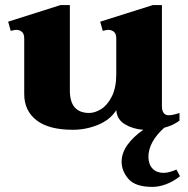

<svg xmlns="http://www.w3.org/2000/svg" viewBox="-20 -499 738 753"><path d="M686 192Q660 213 631.5 223.5Q603 234 578 234Q511 234 484 203Q457 172 457 135Q457 101 480 69Q503 37 542 10Q501 7 470 -11.5Q439 -30 436 -67Q412 -29 364.5 -9.5Q317 10 266 10Q171 10 123 -27.5Q75 -65 75 -130V-348Q75 -367 65.5 -374.5Q56 -382 43 -382Q39 -382 22 -378L12 -414L217 -479H254V-144Q254 -56 330 -56Q352 -56 376.5 -71Q401 -86 418.5 -120.5Q436 -155 436 -208V-348Q436 -367 426.5 -374.5Q417 -382 404 -382Q400 -382 383 -378L373 -414L579 -479H615V-83Q615 -47 642 -47Q657 -47 684 -56V-26Q659 -7 624 2Q562 58 562 117Q563 147 579 163Q595 179 622 179Q633 179 647 175Q661 171 672 166Z"/></svg>

Font: Taviraj Bold
Style: Regular
Weight: 700
Designer: Katatrad Team
Foundry: CadsonDemak
Version: Version 1.030